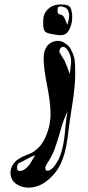

<svg xmlns="http://www.w3.org/2000/svg" viewBox="-20 -733 395 866"><path d="M138.7 -33.2C136.7 -30.3 132.8 -23.4 126 -11.7C119.1 0 114.3 8.8 109.4 13.7C95.7 30.3 82 38.1 69.3 38.1C60.5 38.1 56.6 33.2 56.6 24.4C56.6 20.5 57.6 15.6 59.6 9.8C60.5 6.8 62.5 5.9 63.5 3.9C64.5 3.9 67.4 2 71.3 0C72.3 0 76.2 -2 83 -5.9C89.8 -9.8 99.6 -14.6 110.4 -20.5C121.1 -26.4 130.9 -30.3 138.7 -33.2ZM284.2 -228.5C281.2 -213.9 278.3 -192.4 275.4 -164.1C273.4 -135.7 270.5 -109.4 265.6 -84C260.7 -57.6 253.9 -35.2 245.1 -15.6C236.3 1 227.5 14.6 218.8 23.4C210 32.2 201.2 37.1 195.3 37.1C187.5 37.1 184.6 33.2 184.6 25.4C184.6 22.5 184.6 19.5 185.5 17.6C187.5 12.7 190.4 6.8 195.3 0C200.2 -6.8 206.1 -17.6 213.9 -32.2C221.7 -46.9 229.5 -67.4 237.3 -92.8C240.2 -101.6 244.1 -114.3 249 -130.9C253.9 -147.5 257.8 -162.1 261.7 -174.8C266.6 -187.5 270.5 -199.2 275.4 -210C278.3 -217.8 281.2 -223.6 284.2 -228.5ZM250 -494.1C249 -495.1 248 -498 248 -502C248 -506.8 250 -510.7 252.9 -515.6C255.9 -519.5 259.8 -521.5 264.6 -521.5C273.4 -521.5 281.2 -514.6 289.1 -500C296.9 -486.3 300.8 -471.7 300.8 -455.1C300.8 -448.2 298.8 -429.7 294.9 -399.4C293 -404.3 289.1 -413.1 284.2 -427.7C279.3 -441.4 274.4 -452.1 271.5 -459C266.6 -467.8 258.8 -479.5 250 -494.1ZM306.6 -496.1C303.7 -502 300.8 -508.8 296.9 -515.6C292 -522.5 285.2 -530.3 274.4 -537.1C263.7 -544.9 252.9 -548.8 241.2 -548.8C232.4 -548.8 224.6 -546.9 216.8 -543.9C203.1 -538.1 193.4 -529.3 186.5 -515.6C179.7 -503.9 176.8 -486.3 176.8 -464.8C177.7 -437.5 181.6 -402.3 190.4 -358.4C202.1 -300.8 208 -254.9 208 -220.7C208 -178.7 198.2 -139.6 179.7 -103.5C170.9 -86.9 161.1 -72.3 148.4 -62.5C135.7 -50.8 125 -43.9 115.2 -40C104.5 -36.1 93.8 -31.2 80.1 -25.4C68.4 -18.6 57.6 -12.7 50.8 -5.9C35.2 9.8 27.3 27.3 27.3 46.9C27.3 59.6 31.2 71.3 37.1 81.1C44.9 90.8 53.7 98.6 65.4 103.5C79.1 110.4 93.8 113.3 108.4 113.3C142.6 113.3 174.8 99.6 205.1 71.3C230.5 47.9 250 19.5 261.7 -13.7C275.4 -47.9 284.2 -93.8 290 -153.3C293 -174.8 297.9 -212.9 306.6 -265.6C315.4 -320.3 319.3 -365.2 319.3 -402.3C319.3 -432.6 318.4 -453.1 316.4 -462.9C315.4 -473.6 311.5 -484.4 306.6 -496.1ZM251 -704.1C253.9 -704.1 257.8 -704.1 260.7 -703.1C263.7 -702.1 268.6 -701.2 273.4 -699.2C279.3 -696.3 284.2 -692.4 287.1 -685.5C290 -678.7 292 -670.9 292 -662.1C292 -654.3 290 -643.6 286.1 -628.9C285.2 -626 285.2 -623 284.2 -621.1C283.2 -622.1 282.2 -626 279.3 -631.8C276.4 -637.7 274.4 -642.6 273.4 -646.5C268.6 -655.3 265.6 -661.1 263.7 -662.1C261.7 -664.1 255.9 -666 247.1 -668.9C242.2 -669.9 239.3 -675.8 239.3 -686.5C239.3 -698.2 243.2 -704.1 250 -704.1ZM285.2 -709C276.4 -711.9 265.6 -712.9 253.9 -712.9C230.5 -712.9 210.9 -706.1 197.3 -692.4C181.6 -678.7 174.8 -660.2 174.8 -635.7V-627C174.8 -610.4 176.8 -598.6 181.6 -592.8C185.5 -586.9 195.3 -583 210 -580.1C230.5 -576.2 244.1 -574.2 252.9 -574.2C263.7 -574.2 273.4 -577.1 281.2 -584C288.1 -590.8 293.9 -600.6 298.8 -614.3C303.7 -627.9 305.7 -642.6 305.7 -657.2C305.7 -669.9 303.7 -681.6 300.8 -691.4C296.9 -701.2 292 -707 285.2 -709Z"/></svg>

Font: Puffy Slushy
Style: Regular
Weight: 400
Designer: Intuisi Creative
Foundry: Intuisi Creative
Version: Version 001.000